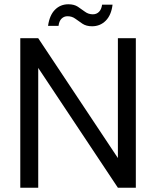

<svg xmlns="http://www.w3.org/2000/svg" viewBox="-20 -879 731 899"><path d="M75 0V-700H159L532 -139V-700H616V0H532L159 -561V0ZM411 -756Q384 -756 366 -768Q348 -780 332.5 -791.5Q317 -803 296 -803Q280 -803 268.5 -792Q257 -781 254 -758H205Q212 -808 237.5 -833.5Q263 -859 300 -859Q327 -859 344.5 -847.5Q362 -836 378 -824Q394 -812 415 -812Q432 -812 443.5 -823.5Q455 -835 458 -857H507Q501 -808 475 -782Q449 -756 411 -756Z"/></svg>

Font: DM Sans
Style: Regular
Weight: 400
Designer: Colophon Foundry, Jonny Pinhorn
Foundry: Colophon Foundry
Version: Version 4.004; ttfautohint (v1.8.4.7-5d5b)